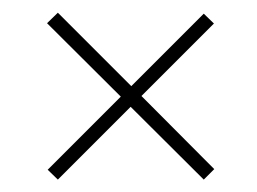

<svg xmlns="http://www.w3.org/2000/svg" viewBox="-20 -433 404 302"><path d="M71 -150.5 55 -166 170 -281 54 -396.5 71 -413 186.5 -297.5 300.5 -411.5 316.5 -396 202.5 -282 317 -167 300.5 -150.5 185.5 -265Z"/></svg>

Font: Imbue 50pt ExtraBold
Style: Regular
Weight: 800
Designer: Tyler Finck
Foundry: Etcetera Type Company
Version: Version 1.102; ttfautohint (v1.8.3)